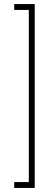

<svg xmlns="http://www.w3.org/2000/svg" viewBox="-20 -823 256 946"><path d="M151 -803V103H122V-803ZM137 -803V-774H50V-803ZM137 74V103H50V74Z"/></svg>

Font: Phudu
Style: Regular
Weight: 400
Version: Version 1.005;gftools[0.9.23]